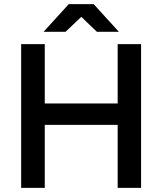

<svg xmlns="http://www.w3.org/2000/svg" viewBox="-20 -915 790 935"><path d="M553 -307H198V0H83V-700H198V-411H553V-700H667V0H553ZM376 -833 299 -760H192L315 -895H436L559 -760H452Z"/></svg>

Font: Oak Sans SemiBold
Style: Regular
Weight: 600
Designer: Erik Kennedy, Walven
Foundry: Erik Kennedy, Walven
Version: Version 1.000